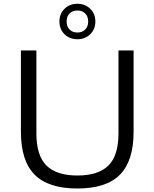

<svg xmlns="http://www.w3.org/2000/svg" viewBox="-20 -1014 838 1042"><path d="M400 9Q242.5 9 168 -66Q93.5 -141 93.5 -298.5V-740H177.5V-290Q177.5 -170 232 -115.8Q286.5 -61.5 400 -61.5Q514 -61.5 568.5 -115.8Q623 -170 623 -290V-740H705V-298.5Q705 -141 631 -66Q557 9 400 9ZM400 -801Q358 -801 330.2 -828.2Q302.5 -855.5 302.5 -897.5Q302.5 -939 330.2 -966.2Q358 -993.5 400 -993.5Q442 -993.5 469.8 -966.2Q497.5 -939 497.5 -897.5Q497.5 -855.5 469.8 -828.2Q442 -801 400 -801ZM400 -837.5Q426 -837.5 442.2 -853.5Q458.5 -869.5 458.5 -897.5Q458.5 -925 442.2 -941Q426 -957 400 -957Q374 -957 357.8 -941Q341.5 -925 341.5 -897.5Q341.5 -869.5 357.8 -853.5Q374 -837.5 400 -837.5Z"/></svg>

Font: Encode Sans Expanded
Style: Regular
Weight: 400
Width: 7
Designer: Multiple Designers
Foundry: Impallari Type
Version: Version 3.000; ttfautohint (v1.8.3) -l 8 -r 50 -G 200 -x 14 